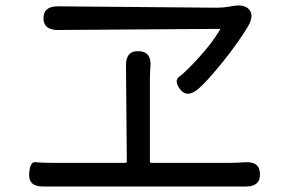

<svg xmlns="http://www.w3.org/2000/svg" viewBox="-20 -712 1040 698"><path d="M136 -34Q83 -34 86 -80Q89 -125 108.5 -122.5Q128 -120 173 -120H436Q441 -120 441 -125L438 -475Q438 -528 484 -526Q530 -525 527 -473Q525 -448 525 -423V-125Q525 -120 530 -120H817Q842 -120 867 -122H871Q924 -126 925 -80Q927 -34 874 -34ZM700 -388Q660 -355 635 -387Q611 -419 632.5 -434Q654 -449 705 -505Q752 -557 779 -603Q782 -607 777 -607L190 -603Q138 -603 138 -646Q138 -689 190 -689L767 -684Q791 -684 814 -688L826 -690Q869 -698 887 -676Q904 -654 881 -615Q846 -557 790 -487Q729 -412 700 -388Z"/></svg>

Font: Resource Han Rounded CN
Style: Regular
Weight: 400
Designer: Cyano Hao (round all glyphs); Ryoko NISHIZUKA  (kana, bopomofo & ideographs); Paul D. Hunt (Latin, Greek & Cyrillic); Sa
Foundry: Cyano Hao
Version: 0.990